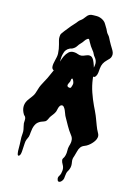

<svg xmlns="http://www.w3.org/2000/svg" viewBox="-268 -1179 1283 1761"><g transform="rotate(20 374.0 -298.5)"><path d="M77 -258Q81 -280 89 -300.5Q97 -321 106 -341.5Q115 -362 123.5 -382.5Q132 -403 138 -424Q144 -445 152.5 -466Q161 -487 167 -508Q174 -531 179.5 -562Q185 -593 195.5 -620.5Q206 -648 224 -668Q242 -688 273 -689Q292 -690 309.5 -684.5Q327 -679 345 -682Q355 -684 364 -688.5Q373 -693 381.5 -697.5Q390 -702 399 -705.5Q408 -709 419 -709Q432 -709 441.5 -701.5Q451 -694 458.5 -683.5Q466 -673 471.5 -661Q477 -649 482 -639Q496 -608 503 -578.5Q510 -549 517 -516Q530 -456 555.5 -398.5Q581 -341 612 -288Q623 -269 634.5 -250.5Q646 -232 656 -212L668 -188Q683 -158 697 -127.5Q711 -97 731 -68Q744 -50 743.5 -30.5Q743 -11 732 9Q715 40 688 64Q674 77 653.5 87Q633 97 623 114Q612 132 608.5 157Q605 182 600 203Q595 221 594 234Q593 247 598 265Q603 282 604 298.5Q605 315 600 332Q597 344 591.5 354.5Q586 365 584 378Q582 391 582.5 404Q583 417 582 430Q581 441 574.5 452.5Q568 464 559.5 470.5Q551 477 542 475Q533 473 528 456Q523 440 530.5 426Q538 412 541 397Q543 385 543 370.5Q543 356 540 344Q535 327 524 312.5Q513 298 508 280Q505 269 509 262.5Q513 256 517 246Q524 226 524 203Q524 192 522.5 180.5Q521 169 521 158Q521 147 523 137Q525 127 527 116Q531 93 526 72Q521 51 504 34Q475 3 450 -34Q425 -71 401 -106Q395 -114 388 -130Q381 -146 372.5 -161Q364 -176 353.5 -186Q343 -196 331 -192Q322 -189 317 -179.5Q312 -170 309.5 -158.5Q307 -147 306 -135.5Q305 -124 302 -117Q297 -103 289.5 -91Q282 -79 274 -66Q266 -54 262 -41Q258 -28 251 -15Q245 -4 229.5 2.5Q214 9 203 15Q188 24 177 35.5Q166 47 160 64Q153 82 151 101Q149 120 149 140V161Q149 171 147 181Q145 191 141.5 198Q138 205 136 214Q131 231 132 251Q133 271 133 289Q133 305 134 320Q135 335 133 351Q132 360 128 367.5Q124 375 119.5 377Q115 379 110.5 375Q106 371 103 357Q98 337 97 317Q96 297 93 277Q91 260 88.5 243Q86 226 84 208Q83 190 83 171Q83 152 78 135Q74 121 69.5 108Q65 95 62 81Q60 67 60.5 52.5Q61 38 54 25Q50 18 45.5 15.5Q41 13 36 7Q-12 -57 18 -123Q25 -137 33.5 -149.5Q42 -162 50 -176Q63 -196 67.5 -215Q72 -234 77 -258ZM323 -405Q316 -388 320.5 -378Q325 -368 343 -368Q354 -368 357 -377.5Q360 -387 362 -401Q363 -408 363 -413Q363 -418 361 -423Q360 -426 357 -433Q354 -440 350 -446Q346 -452 342 -455Q338 -458 334 -452Q331 -447 331.5 -440.5Q332 -434 331 -427Q330 -421 327.5 -415.5Q325 -410 323 -405ZM98 -775Q96 -796 103 -809Q110 -822 121 -839Q132 -856 143 -872Q154 -888 165 -905Q176 -921 187 -934Q198 -947 208 -964Q216 -977 227 -986Q238 -995 246 -1006Q256 -1019 264.5 -1034Q273 -1049 287 -1058Q300 -1066 318.5 -1067.5Q337 -1069 351 -1071Q368 -1073 386.5 -1069Q405 -1065 421 -1056Q440 -1045 449.5 -1030Q459 -1015 472 -999Q479 -991 483.5 -981.5Q488 -972 494 -964Q501 -954 510 -946Q519 -938 526 -928L536 -912L546 -896Q556 -881 566 -866.5Q576 -852 587 -838Q598 -824 605.5 -808.5Q613 -793 611 -775Q609 -757 600.5 -746Q592 -735 581 -722Q562 -700 553.5 -678.5Q545 -657 545 -628V-591Q545 -571 537 -554Q531 -542 524 -539Q517 -536 510 -539Q503 -542 497 -550Q491 -558 489 -568Q487 -578 487.5 -589Q488 -600 489.5 -611Q491 -622 492 -633.5Q493 -645 492 -656Q489 -688 465 -711Q453 -722 445.5 -736.5Q438 -751 426 -762Q411 -777 398.5 -793Q386 -809 375 -826Q369 -836 363 -844.5Q357 -853 347 -846Q333 -836 324 -818.5Q315 -801 304 -788Q288 -769 279 -750.5Q270 -732 249 -718Q242 -713 234.5 -711Q227 -709 220 -704Q188 -684 182 -647Q178 -628 177.5 -609Q177 -590 179 -571Q181 -551 184 -531.5Q187 -512 183 -492Q180 -479 172.5 -473.5Q165 -468 156.5 -468.5Q148 -469 140.5 -476Q133 -483 131 -494Q128 -510 129.5 -526.5Q131 -543 133.5 -559.5Q136 -576 138 -592.5Q140 -609 138 -626Q132 -670 117 -709Q111 -726 105 -741.5Q99 -757 98 -775Z"/></g></svg>

Font: Double Feature
Style: Regular
Weight: 400
Designer: David Shetterly
Foundry: David Shetterly
Version: Version 2.100 1997 initial release